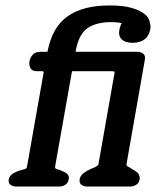

<svg xmlns="http://www.w3.org/2000/svg" viewBox="-20 -684 572 704"><path d="M257 -494H484Q498 -494 506 -486.5Q514 -479 511 -464L444 -83Q443 -76 449.5 -73Q456 -70 463 -65Q468 -62 473 -59Q478 -56 483 -52Q494 -41 492 -27Q490 -13 479.5 -6.5Q469 0 456 0H300Q288 0 279 -6Q270 -12 272 -27Q275 -41 287.5 -50Q300 -59 316 -66Q321 -68 326 -70Q331 -72 335 -75Q341 -79 341 -82L400 -417Q401 -422 396.5 -422.5Q392 -423 385 -423H244L182 -73Q181 -66 187.5 -64Q194 -62 201 -60Q206 -58 211.5 -55.5Q217 -53 222 -50Q227 -47 230.5 -41Q234 -35 232 -27Q230 -13 219.5 -6.5Q209 0 196 0H40Q28 0 19 -6Q10 -12 12 -27Q14 -35 19.5 -41Q25 -47 31 -50Q41 -55 56 -60Q64 -62 71 -64Q78 -66 79 -73L140 -418Q141 -423 134 -423H115Q98 -423 92 -433.5Q86 -444 88 -459Q91 -474 100.5 -484Q110 -494 127 -494H154Q171 -584 227.5 -624Q284 -664 381 -664Q430 -664 459 -656Q488 -648 504 -637Q520 -626 525 -615Q530 -604 530 -597Q532 -592 532 -586.5Q532 -581 531 -576Q526 -551 509 -539Q492 -527 466 -527Q440 -527 426.5 -539.5Q413 -552 418 -577Q420 -583 421.5 -588.5Q423 -594 426 -599Q410 -603 388 -603Q333 -603 300.5 -580.5Q268 -558 257 -494Z"/></svg>

Font: Jura
Style: Bold Italic
Weight: 700
Designer: Ed Merritt
Foundry: Ten by Twenty
Version: Version 1.007